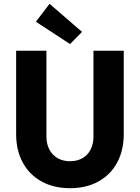

<svg xmlns="http://www.w3.org/2000/svg" viewBox="-20 -988 740 1016"><path d="M65.4 -278.3V-719.7H225.6V-265.6Q225.6 -226.1 241.5 -196.3Q257.3 -166.5 285.6 -150.6Q314 -134.8 350.6 -134.8Q388.2 -134.8 416.3 -150.9Q444.3 -167 459.5 -196.8Q474.6 -226.6 474.6 -265.6V-719.7H634.8V-278.3Q634.8 -192.4 599.9 -127.7Q564.9 -63 500.7 -27.6Q436.5 7.8 350.6 7.8Q264.6 7.8 200.2 -27.6Q135.7 -63 100.6 -127.7Q65.4 -192.4 65.4 -278.3ZM169.9 -873 242.2 -967.8 414.1 -819.3 350.6 -754.9Z"/></svg>

Font: Reddit Sans Chocolate ExtraBold
Style: Regular
Weight: 800
Designer: Stephen Hutchings
Foundry: Reddit
Version: Version 1.011